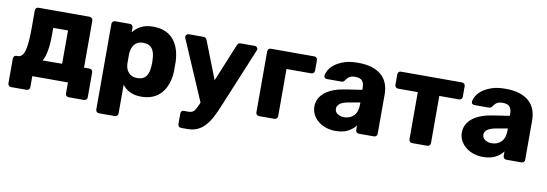

<svg xmlns="http://www.w3.org/2000/svg" viewBox="-55 -899 4155 1459"><g transform="rotate(10 2022.5 -169.5)"><path d="M48 110Q37 110 30 103Q23 96 23 85V-106Q23 -117 30 -124Q37 -131 48 -131H58Q96 -132 110 -188.5Q124 -245 124 -354V-495Q124 -506 131 -513Q138 -520 149 -520H542Q553 -520 560.5 -513Q568 -506 568 -495V-132H610Q621 -132 628 -125Q635 -118 635 -107V85Q635 96 628 103Q621 110 610 110H492Q481 110 474 103Q467 96 467 85V0H192V85Q192 96 185 103Q178 110 167 110ZM399 -132V-389H285V-336Q285 -261 275.5 -210.5Q266 -160 249 -131Z M740 190Q729 190 722 183Q715 176 715 165V-495Q715 -506 722 -513Q729 -520 740 -520H853Q864 -520 871 -513Q878 -506 878 -495V-459Q901 -490 939 -510Q977 -530 1033 -530Q1132 -530 1186.5 -469.5Q1241 -409 1246 -297Q1247 -260 1246 -223Q1242 -116 1187 -53Q1132 10 1033 10Q983 10 946.5 -7.5Q910 -25 887 -57V165Q887 176 880 183Q873 190 862 190ZM979 -124Q1004 -124 1021 -132Q1038 -140 1048.5 -154.5Q1059 -169 1064 -188Q1069 -207 1070 -229Q1073 -260 1070 -291Q1069 -313 1064 -332Q1059 -351 1048.5 -365.5Q1038 -380 1021 -388Q1004 -396 979 -396Q954 -396 937 -387.5Q920 -379 909.5 -365Q899 -351 893.5 -332.5Q888 -314 887 -294Q886 -257 887 -219Q888 -200 893.5 -183Q899 -166 910 -153Q921 -140 938 -132Q955 -124 979 -124Z M1374 191Q1363 191 1356 184Q1349 177 1349 166V85Q1349 60 1374 60H1409Q1436 60 1450 44.5Q1464 29 1481 -12L1486 -24L1287 -486Q1284 -494 1284 -498Q1286 -507 1292 -513.5Q1298 -520 1308 -520H1420Q1434 -520 1440 -513.5Q1446 -507 1449 -499L1562 -210L1681 -499Q1684 -507 1690.5 -513.5Q1697 -520 1711 -520H1818Q1827 -520 1833.5 -513.5Q1840 -507 1840 -499Q1840 -497 1839.5 -494Q1839 -491 1837 -486L1647 -28Q1627 22 1606 62Q1585 102 1559 131Q1533 160 1500 175.5Q1467 191 1423 191Z M1942 0Q1931 0 1924 -7Q1917 -14 1917 -25V-495Q1917 -506 1924 -513Q1931 -520 1942 -520H2276Q2287 -520 2294 -513Q2301 -506 2301 -495V-414Q2301 -403 2294 -396Q2287 -389 2276 -389H2085V-25Q2085 -14 2078 -7Q2071 0 2060 0Z M2532 10Q2492 10 2457 -2Q2422 -14 2397 -35Q2372 -56 2357.5 -84Q2343 -112 2343 -145Q2343 -181 2358.5 -209Q2374 -237 2401.5 -258Q2429 -279 2468 -293Q2507 -307 2555 -314L2680 -333V-347Q2680 -383 2665 -402Q2650 -421 2610 -421Q2581 -421 2564.5 -410Q2548 -399 2537 -380Q2527 -367 2512 -367H2400Q2389 -367 2383 -373.5Q2377 -380 2378 -389Q2379 -406 2392 -430.5Q2405 -455 2433 -477Q2461 -499 2505 -514.5Q2549 -530 2612 -530Q2677 -530 2722.5 -515Q2768 -500 2797 -473Q2826 -446 2839.5 -409.5Q2853 -373 2853 -329V-25Q2853 -14 2846 -7Q2839 0 2828 0H2712Q2701 0 2694 -7Q2687 -14 2687 -25V-60Q2667 -31 2628.5 -10.5Q2590 10 2532 10ZM2579 -104Q2624 -104 2653 -133Q2682 -162 2682 -222V-236L2597 -221Q2549 -213 2528 -196.5Q2507 -180 2507 -158Q2507 -132 2528.5 -118Q2550 -104 2579 -104Z M3123 0Q3112 0 3105 -7Q3098 -14 3098 -25V-389H2946Q2935 -389 2928 -396Q2921 -403 2921 -414V-495Q2921 -506 2928 -513Q2935 -520 2946 -520H3416Q3427 -520 3434 -513Q3441 -506 3441 -495V-414Q3441 -403 3434 -396Q3427 -389 3416 -389H3264V-25Q3264 -14 3257 -7Q3250 0 3239 0Z M3670 10Q3630 10 3595 -2Q3560 -14 3535 -35Q3510 -56 3495.5 -84Q3481 -112 3481 -145Q3481 -181 3496.5 -209Q3512 -237 3539.5 -258Q3567 -279 3606 -293Q3645 -307 3693 -314L3818 -333V-347Q3818 -383 3803 -402Q3788 -421 3748 -421Q3719 -421 3702.5 -410Q3686 -399 3675 -380Q3665 -367 3650 -367H3538Q3527 -367 3521 -373.5Q3515 -380 3516 -389Q3517 -406 3530 -430.5Q3543 -455 3571 -477Q3599 -499 3643 -514.5Q3687 -530 3750 -530Q3815 -530 3860.5 -515Q3906 -500 3935 -473Q3964 -446 3977.5 -409.5Q3991 -373 3991 -329V-25Q3991 -14 3984 -7Q3977 0 3966 0H3850Q3839 0 3832 -7Q3825 -14 3825 -25V-60Q3805 -31 3766.5 -10.5Q3728 10 3670 10ZM3717 -104Q3762 -104 3791 -133Q3820 -162 3820 -222V-236L3735 -221Q3687 -213 3666 -196.5Q3645 -180 3645 -158Q3645 -132 3666.5 -118Q3688 -104 3717 -104Z"/></g></svg>

Font: Fz Rubik
Style: Bold
Weight: 700
Designer: Hubert and Fischer
Foundry: Hubert and Fischer
Version: Vit hóa bi FontZin.com